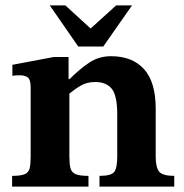

<svg xmlns="http://www.w3.org/2000/svg" viewBox="-20 -694 686 714"><path d="M628 0H350V-40Q394 -40 405 -55Q416 -70 416 -112V-268Q416 -339 395.5 -364Q375 -389 335 -389Q304 -389 282 -376.5Q260 -364 238 -346V-112Q238 -85 242 -69Q246 -53 261 -46.5Q276 -40 309 -40V0H25V-40Q58 -40 72.5 -46.5Q87 -53 90.5 -69Q94 -85 94 -112V-369Q94 -397 84 -405.5Q74 -414 53 -414Q40 -414 33 -413Q26 -412 26 -412V-453L180 -482H235V-400H239Q277 -438 312.5 -461.5Q348 -485 393 -485Q472 -485 515.5 -437Q559 -389 559 -290V-112Q559 -71 572 -55.5Q585 -40 628 -40ZM364 -521H271L165 -674H223L317 -588L412 -674H471Z"/></svg>

Font: STIX Two Text
Style: Bold
Weight: 700
Designer: Ross Mills, John Hudson & Paul Hanslow, Tiro Typeworks Ltd; with prior portions MicroPress Inc., and Coen Hoffman.
Foundry: Tiro Typeworks Ltd
Version: Version 2.13 b171